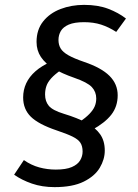

<svg xmlns="http://www.w3.org/2000/svg" viewBox="-20 -697 567 788"><path d="M325 -677Q382 -677 424 -661Q466 -645 497 -621L457 -566Q426 -586 395 -596Q364 -606 325 -606Q285 -606 262 -596Q239 -586 229.5 -569.5Q220 -553 220 -533Q220 -513 229 -498Q238 -483 261 -470Q284 -457 325 -443Q396 -419 429.5 -385.5Q463 -352 463 -306Q463 -260 437 -226.5Q411 -193 358 -164L306 -196Q332 -214 347 -229.5Q362 -245 368.5 -260Q375 -275 375 -293Q375 -320 357 -339.5Q339 -359 284 -378Q235 -395 200.5 -415.5Q166 -436 148 -463Q130 -490 130 -525Q130 -575 157 -609Q184 -643 228.5 -660Q273 -677 325 -677ZM190 -444 231 -410Q205 -392 190.5 -376Q176 -360 170.5 -344Q165 -328 165 -309Q165 -281 180.5 -262.5Q196 -244 242 -230Q298 -213 335 -193Q372 -173 391 -146Q410 -119 410 -79Q410 -43 389.5 -8.5Q369 26 323.5 48.5Q278 71 204 71Q153 71 111 56.5Q69 42 38 20L78 -40Q108 -19 141 -10Q174 -1 209 -1Q251 -1 275 -11.5Q299 -22 309 -39Q319 -56 319 -75Q319 -97 310 -111Q301 -125 277.5 -136.5Q254 -148 212 -162Q138 -187 106.5 -218Q75 -249 75 -297Q75 -328 87.5 -355Q100 -382 125.5 -404.5Q151 -427 190 -444Z"/></svg>

Font: Fira Sans Variable
Style: Italic
Weight: 397
Italic angle: -8°
Designer: Carrois Corporate & Edenspiekermann AG
Foundry: Carrois Corporate GbR & Edenspiekermann AG
Version: Version 4.202